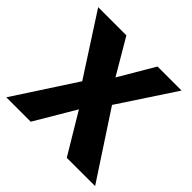

<svg xmlns="http://www.w3.org/2000/svg" viewBox="-182 -925 1107 1107"><g transform="rotate(45 372.0 -371.0)"><path d="M735 0 473 -400 698 -742H502L375 -526L248 -742H18L255 -375L11 0H210L356 -247L504 0Z"/></g></svg>

Font: Bisquit Text
Style: Bold
Weight: 800
Version: Version 1.004;Glyphs 3.2.3 (3260)